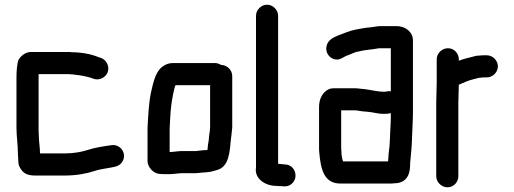

<svg xmlns="http://www.w3.org/2000/svg" viewBox="-20 -728 2186 816"><path d="M145 -153C144 -162 144 -174 144 -187V-413H266C272 -413 277 -413 281 -412C284 -412 289 -412 294 -411L310 -409C315 -408 322 -408 330 -406C342 -404 343 -403 353 -401C358 -400 363 -398 368 -397L378 -393C406 -384 431 -402 438 -422C447 -450 429 -475 409 -482L399 -485C369 -498 325 -506 285 -506C280 -507 274 -507 267 -507H111C88 -507 67 -489 59 -474C52 -458 50 -423 50 -398V-187C50 -148 56 -113 56 -78C56 -66 58 -53 58 -40C58 -29 62 -18 71 -6C84 12 102 18 130 18H256C304 18 348 10 384 -2C398 -7 414 -9 429 -12C459 -18 483 -17 498 -38C523 -73 493 -117 453 -111C419 -106 384 -101 354 -91C326 -82 292 -76 256 -76H150V-77C150 -102 145 -128 145 -153Z M704 -82H701V-183C703 -216 704 -250 708 -281C709 -292 721 -366 727 -366H873V-189C872 -181 872 -176 872 -173C871 -168 870 -161 869 -153L867 -131C864 -117 863 -107 862 -91H860C859 -90 858 -90 857 -90C852 -90 846 -90 839 -89L821 -87C817 -86 814 -86 811 -86H752C737 -86 717 -82 704 -82ZM659 11C664 12 672 12 681 12H704C718 12 740 8 754 8H811C823 8 836 5 848 5C853 4 857 4 860 4C873 3 890 -1 901 -5C954 -19 956 -80 962 -142C963 -149 964 -154 964 -158C965 -165 966 -174 967 -186V-405C967 -430 945 -452 920 -452C911 -457 903 -460 894 -460H713C697 -460 682 -454 668 -443C639 -419 631 -375 621 -332C612 -287 610 -236 607 -185V-43C607 -18 633 11 659 11Z M1068 -661V-16C1060 30 1106 62 1154 62C1161 63 1167 63 1174 63L1185 64C1198 65 1210 62 1220 53C1251 26 1234 -27 1193 -29L1182 -30L1162 -32V-661C1162 -686 1140 -708 1115 -708C1090 -708 1068 -686 1068 -661Z M1431 -86C1430 -91 1430 -96 1430 -101V-259H1487C1491 -259 1495 -259 1500 -258L1519 -255C1526 -254 1533 -254 1542 -253C1566 -251 1586 -244 1611 -244C1622 -244 1632 -245 1641 -247C1641 -230 1641 -214 1640 -198C1637 -156 1638 -114 1632 -78L1630 -52C1630 -49 1630 -45 1629 -42H1438C1433 -55 1431 -71 1431 -86ZM1612 -338C1586 -338 1556 -346 1531 -349L1511 -351C1503 -352 1495 -353 1486 -353H1400C1387 -353 1376 -350 1366 -342C1347 -327 1336 -304 1336 -273V-101C1336 -94 1336 -86 1337 -79C1343 -13 1355 52 1426 52H1636C1643 52 1650 52 1655 51C1703 51 1723 20 1723 -27C1723 -32 1723 -37 1724 -44C1727 -78 1730 -102 1731 -139C1732 -174 1735 -216 1735 -252V-556C1735 -593 1702 -617 1666 -617H1596C1583 -617 1568 -613 1556 -612L1536 -610C1506 -605 1477 -601 1453 -591C1421 -577 1377 -570 1368 -533C1361 -505 1380 -481 1402 -476C1422 -471 1436 -483 1450 -490C1467 -495 1484 -506 1503 -509C1519 -513 1532 -515 1549 -517L1567 -519C1576 -520 1586 -523 1596 -523H1641V-340C1629 -342 1623 -338 1612 -338Z M1836 -476V-374C1836 -350 1834 -318 1834 -293V21C1834 46 1856 68 1882 68C1908 68 1928 46 1928 21V-295C1928 -318 1930 -346 1930 -368C1949 -376 1972 -387 1995 -392C2005 -394 2014 -398 2025 -398C2029 -399 2034 -399 2039 -399H2049C2074 -399 2096 -421 2096 -446C2096 -471 2074 -493 2049 -493H2039C2032 -493 2026 -493 2020 -492C2011 -492 2002 -491 1993 -488C1972 -483 1949 -477 1930 -470V-476C1930 -501 1910 -523 1884 -523C1858 -523 1836 -501 1836 -476Z"/></svg>

Font: Electronic
Style: ExBlk
Weight: 900
Version: Version 1.011